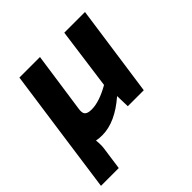

<svg xmlns="http://www.w3.org/2000/svg" viewBox="-179 -640 977 977"><g transform="rotate(-45 309.0 -151.5)"><path d="M572 -493 502 0H387L385 -75Q284 13 191 13Q166 13 149 9Q153 45 149 69L132 190H4L50 -139L100 -493H248L201 -166Q197 -139 207.5 -128.5Q218 -118 246 -118Q301 -118 378 -162L423 -493Z"/></g></svg>

Font: Ezarion
Style: Bold Italic
Weight: 700
Italic angle: -8°
Designer: Natanael Gama
Version: Version 1.001;PS 001.001;hotconv 1.0.70;makeotf.lib2.5.58329